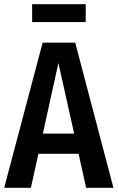

<svg xmlns="http://www.w3.org/2000/svg" viewBox="-22 -894 560 914"><path d="M386 -874H131V-789H386ZM388 0H518L336 -691H181L-2 0H125L161 -162H352ZM182 -258 256 -594 331 -258Z"/></svg>

Font: Fira Sans Condensed Medium
Style: Regular
Weight: 500
Width: 3
Designer: Carrois Corporate & Edenspiekermann AG
Foundry: Carrois Corporate GbR & Edenspiekermann AG
Version: Version 4.202;PS 004.202;hotconv 1.0.88;makeotf.lib2.5.64775